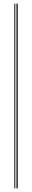

<svg xmlns="http://www.w3.org/2000/svg" viewBox="-20 -930 180 1070"><path d="M76 120V-910H80V120ZM60 120V-910H64V120ZM68 120V-910H72V120Z"/></svg>

Font: Big Shoulders Inline Thin
Style: Regular
Weight: 100
Designer: Patric King
Foundry: XO Type Co
Version: Version 2.002